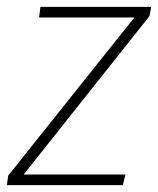

<svg xmlns="http://www.w3.org/2000/svg" viewBox="-27 -540 461 560"><path d="M414 -520 409 -493 42 -31H339L331 0H-7L-3 -28L365 -489H87L91 -520Z"/></svg>

Font: Fira Sans UltraLight
Style: Italic
Weight: 200
Italic angle: -8°
Designer: Carrois Corporate & Edenspiekermann AG
Foundry: Carrois Corporate GbR & Edenspiekermann AG
Version: Version 4.203;PS 004.203;hotconv 1.0.88;makeotf.lib2.5.64775